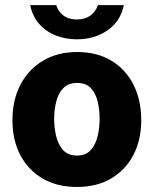

<svg xmlns="http://www.w3.org/2000/svg" viewBox="-20 -734 612 764"><path d="M286 10Q208 10 150.5 -23.2Q93 -56.5 61.2 -116.2Q29.5 -176 29.5 -255.5Q29.5 -336.5 61.8 -397.8Q94 -459 152 -493Q210 -527 286.5 -527Q365.5 -527 422.8 -492.8Q480 -458.5 511 -397.2Q542 -336 542 -255.5Q542 -178 511.2 -118.2Q480.5 -58.5 423 -24.2Q365.5 10 286 10ZM286.5 -115Q321.5 -115 341 -136.8Q360.5 -158.5 368.5 -192.2Q376.5 -226 376.5 -261Q376.5 -295.5 369 -328.5Q361.5 -361.5 342 -382.8Q322.5 -404 286.5 -404Q251.5 -404 231.8 -383.2Q212 -362.5 203.8 -329.8Q195.5 -297 195.5 -261Q195.5 -227 203.2 -193.2Q211 -159.5 230.8 -137.2Q250.5 -115 286.5 -115ZM472.5 -713.5Q463.5 -668.5 436 -638.2Q408.5 -608 369.8 -592.8Q331 -577.5 286 -577.5Q242 -577.5 203 -592.5Q164 -607.5 136.8 -638Q109.5 -668.5 100 -713.5H204Q211 -688.5 232.2 -672.5Q253.5 -656.5 286 -656.5Q318.5 -656.5 340 -672.5Q361.5 -688.5 369.5 -713.5Z"/></svg>

Font: Public Sans ExtraBold
Style: Regular
Weight: 800
Designer: The Public Sans Project Authors: Dan O. Williams and USWDS (Libre Franklin designed by Pablo Impallari and Rodrigo Fuenz
Version: Version 1.007